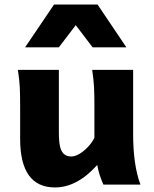

<svg xmlns="http://www.w3.org/2000/svg" viewBox="-20 -801 667 833"><path d="M401.9 -85.4Q314.9 12.2 218.3 12.2Q143.1 12.2 105.2 -40.5Q67.4 -93.3 67.4 -197.8V-341.8Q67.4 -393.1 65.7 -425Q64 -457 57.6 -498H235.4V-227.1Q235.4 -189.5 240.2 -166.7Q245.1 -144 257.1 -133.1Q269 -122.1 289.6 -122.1Q306.6 -122.1 326.9 -134.8Q347.2 -147.5 364.3 -166.5Q381.3 -185.5 389.6 -203.6V-341.8Q389.6 -394 387.9 -424.8Q386.2 -455.6 379.9 -498H557.6V-219.7Q557.6 -84.5 589.4 0H428.7Q420.4 -18.1 412.8 -41Q405.3 -64 401.9 -85.4ZM88.9 -595.7 214.4 -781.2H403.3L528.3 -595.7H381.8L308.6 -691.9L235.4 -595.7Z"/></svg>

Font: Lesson One Extra
Style: Regular
Weight: 800
Designer: But Ko, Victor Gaultney, Annie Olsen, Julie Remington, Don Collingsworth, Eric Hays, Becca Hirsbrunner
Version: Version 1.100